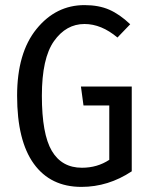

<svg xmlns="http://www.w3.org/2000/svg" viewBox="-20 -720 590 752"><path d="M311 -700Q367 -700 408 -682Q449 -664 490 -625L440 -573Q377 -626 311 -626Q239 -626 191.5 -559Q144 -492 144 -345Q144 -195 183 -129Q222 -63 301 -63Q361 -63 408 -94V-307H307L297 -381H496V-49Q404 12 299 12Q178 12 112.5 -78.5Q47 -169 47 -345Q47 -513 123 -606.5Q199 -700 311 -700Z"/></svg>

Font: Fira Sans Condensed
Style: Regular
Weight: 400
Width: 3
Designer: Carrois Corporate & Edenspiekermann AG
Foundry: Carrois Corporate GbR & Edenspiekermann AG
Version: Version 4.202;PS 004.202;hotconv 1.0.88;makeotf.lib2.5.64775